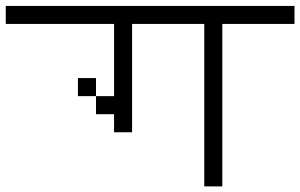

<svg xmlns="http://www.w3.org/2000/svg" viewBox="-20 -708 1040 665"><path d="M1000 -625V-687.5H0V-625H375Q375 -625 375 -375H312.5V-312.5H375V-250H437.5Q437.5 -250 437.5 -625H687.5V-62.5H750V-625ZM312.5 -375V-437.5H250V-375Z"/></svg>

Font: UnifontExMono
Style: Regular
Weight: 500
Version: Version 15.0.06